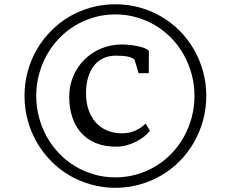

<svg xmlns="http://www.w3.org/2000/svg" viewBox="-20 -938 1080 898"><path d="M303.7 -485.4Q303.7 -536.6 322.5 -581.1Q341.3 -625.5 374.3 -658.7Q407.2 -691.9 452.6 -710.9Q498 -730 551.3 -730Q567.4 -730 586.2 -728Q605 -726.1 622.6 -722.4Q640.1 -718.8 654.5 -713.4Q668.9 -708 676.3 -700.7L675.8 -595.7H628.4L608.9 -660.2Q603 -664.1 595.9 -667.5Q588.9 -670.9 578.6 -673.1Q568.4 -675.3 554.2 -676.5Q540 -677.7 521 -677.7Q488.8 -677.7 462.9 -665.5Q437 -653.3 419.2 -630.4Q401.4 -607.4 391.8 -574.7Q382.3 -542 382.3 -501Q382.3 -458.5 394.3 -423.8Q406.2 -389.2 428.2 -365Q450.2 -340.8 481.2 -327.6Q512.2 -314.5 550.3 -314.5Q584.5 -314.5 612.5 -326.9Q640.6 -339.4 661.1 -359.9L681.2 -326.2Q670.9 -313 654.5 -299.8Q638.2 -286.6 617.4 -275.9Q596.7 -265.1 572.5 -258.5Q548.3 -252 522.5 -252Q468.3 -252 427.2 -269.3Q386.2 -286.6 358.9 -317.6Q331.5 -348.6 317.6 -391.6Q303.7 -434.6 303.7 -485.4ZM519.5 -108.4Q571.8 -108.4 619.6 -122.3Q667.5 -136.2 708.7 -161.1Q750 -186 783.4 -221.2Q816.9 -256.3 840.3 -298.6Q863.8 -340.8 876.7 -389.4Q889.6 -438 889.6 -489.7Q889.6 -541.5 876.7 -589.8Q863.8 -638.2 840.3 -680.4Q816.9 -722.7 783.4 -757.8Q750 -793 708.7 -817.9Q667.5 -842.8 619.6 -856.7Q571.8 -870.6 519.5 -870.6Q466.8 -870.6 419.2 -856.7Q371.6 -842.8 330.3 -817.9Q289.1 -793 255.6 -757.8Q222.2 -722.7 198.7 -680.4Q175.3 -638.2 162.4 -589.8Q149.4 -541.5 149.4 -489.7Q149.4 -438 162.4 -389.4Q175.3 -340.8 198.7 -298.6Q222.2 -256.3 255.6 -221.2Q289.1 -186 330.3 -161.1Q371.6 -136.2 419.2 -122.3Q466.8 -108.4 519.5 -108.4ZM94.7 -489.7Q94.7 -548.8 109.6 -603.8Q124.5 -658.7 152.1 -706.3Q179.7 -753.9 218.3 -793Q256.8 -832 304 -859.9Q351.1 -887.7 405.5 -902.8Q460 -918 519.5 -918Q579.1 -918 633.5 -902.8Q688 -887.7 735.4 -859.9Q782.7 -832 821.3 -793Q859.9 -753.9 887.2 -706.3Q914.6 -658.7 929.7 -603.8Q944.8 -548.8 944.8 -489.7Q944.8 -430.2 929.7 -375.2Q914.6 -320.3 887.2 -272.5Q859.9 -224.6 821.3 -185.3Q782.7 -146 735.4 -118.2Q688 -90.3 633.3 -75Q578.6 -59.6 519.5 -59.6Q460.4 -59.6 405.8 -75Q351.1 -90.3 304 -118.2Q256.8 -146 218.3 -185.3Q179.7 -224.6 152.1 -272.5Q124.5 -320.3 109.6 -375.2Q94.7 -430.2 94.7 -489.7Z"/></svg>

Font: MerriweatherLight
Style: Regular
Weight: 300
Designer: Eben Sorkin ( sorkintype@gmail.com )
Foundry: Eben Sorkin
Version: Version 1.055; ttfautohint (v1.4.1)